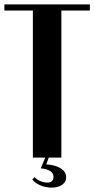

<svg xmlns="http://www.w3.org/2000/svg" viewBox="-30 -719 430 876"><path d="M380 -671H250V0H120V-671H-10V-699H380ZM128 89Q137 100 153.5 107Q170 114 185 114Q214 114 214 88Q214 55 156 49L178 -4H194L181 31Q220 33 246 48.5Q272 64 272 90Q272 111 253.5 124Q235 137 205 137Q179 137 155 127Q131 117 117 100Z"/></svg>

Font: Moniqa Black Heading
Style: Regular
Weight: 900
Designer: Rajesh Rajput
Foundry: Rajesh Rajput
Version: Version 1.000